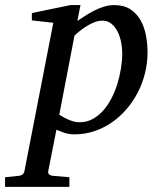

<svg xmlns="http://www.w3.org/2000/svg" viewBox="-116 -514 630 752"><path d="M362.8 -305.2Q362.8 -327.1 358.2 -349.9Q353.5 -372.6 344 -391.1Q334.5 -409.7 319.8 -421.4Q305.2 -433.1 285.2 -433.1Q267.1 -433.1 249 -425Q231 -417 216.1 -407Q201.2 -397 190.4 -387.5Q179.7 -377.9 175.8 -375L116.2 -64.9Q120.6 -62.5 128.7 -57.4Q136.7 -52.2 147.5 -47.4Q158.2 -42.5 170.4 -38.8Q182.6 -35.2 195.8 -35.2Q223.1 -35.2 246.1 -47.4Q269 -59.6 287.6 -80.3Q306.2 -101.1 320.3 -128.4Q334.5 -155.8 343.8 -185.8Q353 -215.8 357.9 -246.6Q362.8 -277.3 362.8 -305.2ZM461.9 -309.1Q461.9 -268.1 452.1 -228.3Q442.4 -188.5 424.1 -152.8Q405.8 -117.2 379.9 -86.9Q354 -56.6 322.3 -34.7Q290.5 -12.7 253.4 -0.2Q216.3 12.2 175.8 12.2Q153.3 12.2 135.3 5.9Q117.2 -0.5 105 -5.9L73.2 154.8Q71.3 163.1 75.4 168.2Q79.6 173.3 92.8 174.8L155.8 180.2V217.8H-96.2V180.2L-43.9 174.8Q-22.9 173.3 -20 154.8L92.8 -424.8L8.8 -434.1V-462.9L160.2 -494.1H199.2L187 -432.1Q199.7 -440.4 216.1 -451.2Q232.4 -461.9 251 -471.4Q269.5 -481 289.8 -487.5Q310.1 -494.1 331.1 -494.1Q369.1 -494.1 394.3 -477.8Q419.4 -461.4 434.3 -435.1Q449.2 -408.7 455.6 -375.5Q461.9 -342.3 461.9 -309.1Z"/></svg>

Font: Charis SIL APac
Style: Italic
Weight: 400
Italic angle: -11°
Foundry: SIL International
Version: Version 5.000